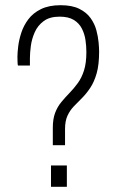

<svg xmlns="http://www.w3.org/2000/svg" viewBox="-20 -718 461 738"><path d="M183 -160V-227Q183 -261 192 -284.5Q201 -308 216 -326Q231 -344 247.5 -361Q264 -378 279 -398.5Q294 -419 303 -447.5Q312 -476 312 -518Q312 -541 308.5 -564.5Q305 -588 294.5 -608.5Q284 -629 263.5 -641.5Q243 -654 209 -654Q171 -654 148 -637Q125 -620 113.5 -594Q102 -568 98.5 -541Q95 -514 95 -495Q95 -488 95 -481Q95 -474 95 -466H49Q48 -469 47.5 -477.5Q47 -486 47 -499Q47 -515 50 -540Q53 -565 62 -592.5Q71 -620 89 -644Q107 -668 137.5 -683Q168 -698 213 -698Q257 -698 285 -684Q313 -670 328.5 -648Q344 -626 350.5 -601.5Q357 -577 359 -555Q361 -533 361 -520Q361 -469 351.5 -436Q342 -403 327 -380.5Q312 -358 295.5 -341.5Q279 -325 264 -309.5Q249 -294 239.5 -273.5Q230 -253 230 -222V-160ZM176 0V-82H237V0Z"/></svg>

Font: Archivo Condensed Thin
Style: Regular
Weight: 250
Width: 3
Designer: Hector Gatti
Foundry: Omnibus-Type
Version: Version 2.001